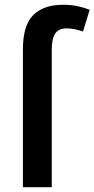

<svg xmlns="http://www.w3.org/2000/svg" viewBox="-20 -785 396 805"><path d="M259 -666Q226 -666 211.5 -644.5Q197 -623 197 -577V0H76V-577Q76 -679 119.5 -722Q163 -765 244 -765Q279 -765 306 -759Q333 -753 356 -744L328 -653Q313 -658 295.5 -662Q278 -666 259 -666Z"/></svg>

Font: Noto Sans SemiCondensed SemiBold
Style: Regular
Weight: 600
Width: 4
Designer: Monotype Design Team
Foundry: Monotype Imaging Inc.
Version: Version 2.013; ttfautohint (v1.8.4.7-5d5b)